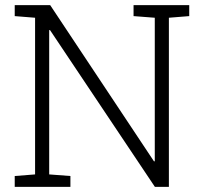

<svg xmlns="http://www.w3.org/2000/svg" viewBox="-20 -731 798 751"><path d="M37.6 0V-42.5L117.2 -48.8V-661.6L37.6 -668V-710.9H117.2H176.3L582.5 -99.6L585.4 -100.6V-661.6L502.4 -668V-710.9H640.6H720.2V-668L640.6 -661.6V0H585.9L175.3 -613.8L172.4 -612.8V-48.8L255.4 -42.5V0Z"/></svg>

Font: Roboto Slab LO Light
Style: Regular
Weight: 300
Designer: Google
Version: Version 2.000